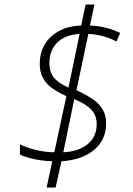

<svg xmlns="http://www.w3.org/2000/svg" viewBox="-20 -778 591 856"><path d="M453.1 -228Q453.1 -154.3 399.2 -109.4Q345.2 -64.5 253.9 -59.1L228 58.1H188L212.9 -59.1Q174.3 -60.1 135.7 -67.9Q97.2 -75.7 68.8 -88.9V-134.8Q100.6 -118.2 143.8 -108.6Q187 -99.1 222.2 -99.1L275.9 -349.1Q222.2 -375 201.2 -393.6Q180.2 -412.1 168.7 -436.3Q157.2 -460.4 157.2 -493.2Q157.2 -568.8 208.7 -615.5Q260.3 -662.1 341.8 -664.1L361.8 -757.8H400.9L380.9 -664.1Q453.6 -661.6 516.1 -630.9L499 -592.8Q445.3 -622.6 374 -627L320.8 -376Q381.3 -346.7 405 -327.4Q428.7 -308.1 440.9 -284.2Q453.1 -260.3 453.1 -228ZM262.2 -99.1Q331.5 -102.5 371.3 -135.5Q411.1 -168.5 411.1 -225.1Q411.1 -262.2 387.7 -288.3Q364.3 -314.5 311 -335.9ZM335 -627Q269.5 -622.6 234.9 -587.9Q200.2 -553.2 200.2 -497.1Q200.2 -459 218.3 -434.3Q236.3 -409.7 285.2 -387.2Z"/></svg>

Font: CAA NEO Sans Light
Style: Italic
Weight: 300
Italic angle: -12°
Version: Version 1.10